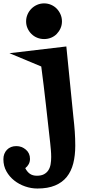

<svg xmlns="http://www.w3.org/2000/svg" viewBox="-90 -753 496 1114"><path d="M269.5 -628.9Q269.5 -607.4 261.2 -588.9Q252.9 -570.3 239.3 -556.2Q225.6 -542 206.5 -534.2Q187.5 -526.4 166 -526.4Q144.5 -526.4 125.5 -534.2Q106.4 -542 92.3 -556.2Q78.1 -570.3 69.8 -588.9Q61.5 -607.4 61.5 -628.9Q61.5 -650.4 69.8 -669.4Q78.1 -688.5 92.3 -702.6Q106.4 -716.8 125.5 -725.1Q144.5 -733.4 166 -733.4Q187.5 -733.4 206.5 -725.1Q225.6 -716.8 239.3 -702.6Q252.9 -688.5 261.2 -669.4Q269.5 -650.4 269.5 -628.9ZM346.7 91.8Q346.7 149.4 335 195.3Q323.2 241.2 297.4 273.4Q271.5 305.7 229.5 323.2Q187.5 340.8 127 340.8Q90.8 340.8 55.7 328.6Q20.5 316.4 -7.3 294.4Q-35.2 272.5 -52.7 241.2Q-70.3 210 -70.3 170.9Q-70.3 137.7 -49.8 116.2Q-29.3 94.7 4.9 94.7Q36.1 94.7 60.1 115.2Q84 135.7 84 168.9Q84 185.5 76.7 199.2Q69.3 212.9 56.6 222.7Q67.4 244.1 83.5 255.4Q99.6 266.6 124 266.6Q149.4 266.6 165.5 257.8Q181.6 249 190.9 234.4Q200.2 219.7 203.6 200.2Q207 180.7 207 158.2Q207 137.7 205.1 116.7Q203.1 95.7 201.2 76.2Q188.5 -36.1 176.3 -146Q164.1 -255.9 149.4 -367.2L-35.2 -444.3L294.9 -483.4L335.9 -73.2Q340.8 -31.2 343.8 9.8Q346.7 50.8 346.7 91.8Z"/></svg>

Font: Fontdiner Swanky
Style: Regular
Weight: 400
Designer: Font Diner, Inc
Foundry: Font Diner, Inc
Version: Version 1.001